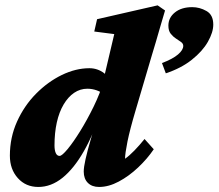

<svg xmlns="http://www.w3.org/2000/svg" viewBox="-20 -704 832 731"><path d="M126 7.8Q78.1 7.8 47.9 -25.9Q17.6 -59.6 17.6 -111.3Q17.6 -180.7 44.9 -241.2Q72.3 -301.8 117.2 -347.2Q162.1 -392.6 215.3 -418.5Q268.6 -444.3 320.3 -444.3Q351.6 -444.3 376.5 -425.3Q401.4 -406.2 424.8 -372.1L380.9 -341.8Q366.2 -353.5 348.6 -359.9Q331.1 -366.2 312.5 -366.2Q285.2 -366.2 262.2 -350.6Q239.3 -335 222.2 -306.2Q205.1 -277.3 196.3 -237.8Q187.5 -198.2 187.5 -150.4Q187.5 -131.8 192.4 -121.1Q197.3 -110.4 207 -110.4Q215.8 -110.4 237.3 -136.2Q258.8 -162.1 285.2 -204.6Q311.5 -247.1 336.4 -297.9Q361.3 -348.6 376 -399.4L377 -413.1L415 -574.2L338.9 -584L349.6 -630.9L580.1 -683.6L608.4 -664.1Q598.6 -630.9 589.8 -601.1Q581.1 -571.3 573.7 -545.4Q566.4 -519.5 558.6 -495.1L496.1 -283.2Q474.6 -210.9 465.3 -165Q456.1 -119.1 456.1 -99.6Q472.7 -111.3 491.7 -130.9Q510.7 -150.4 530.3 -174.8L565.4 -135.7Q541 -99.6 505.9 -66.4Q470.7 -33.2 432.1 -12.7Q393.6 7.8 357.4 7.8Q330.1 7.8 314.5 -7.8Q298.8 -23.4 298.8 -50.8Q298.8 -67.4 305.7 -98.1Q312.5 -128.9 326.2 -175.8Q339.8 -222.7 360.4 -286.1H366.2Q336.9 -194.3 299.3 -128.4Q261.7 -62.5 218.3 -27.3Q174.8 7.8 126 7.8ZM611.3 -424.8 596.7 -463.9Q637.7 -479.5 657.7 -496.6Q677.7 -513.7 677.7 -529.3Q677.7 -538.1 668.9 -544.4Q660.2 -550.8 649.4 -557.6Q638.7 -564.5 629.9 -575.7Q621.1 -586.9 621.1 -606.4Q621.1 -636.7 646 -656.7Q670.9 -676.8 711.9 -676.8Q740.2 -676.8 766.1 -662.1Q792 -647.5 792 -610.4Q792 -581.1 771.5 -544.9Q751 -508.8 710.4 -476.6Q669.9 -444.3 611.3 -424.8Z"/></svg>

Font: Crimson Pro Black
Style: Italic
Weight: 900
Italic angle: -12°
Designer: Jacques Le Bailly
Foundry: Baron von Fonthausen
Version: Version 1.003